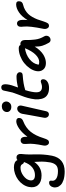

<svg xmlns="http://www.w3.org/2000/svg" viewBox="974 -1754 1040 3029"><g transform="rotate(-90 1494.5 -240.0)"><path d="M303.2 259.8Q263.2 259.8 229 254.9Q194.8 250 169.7 241.7Q144.5 233.4 124 221.9Q103.5 210.4 90.8 197Q78.1 183.6 68.6 168.7Q59.1 153.8 55.9 138.9Q52.7 124 51.5 109.1Q50.3 94.2 54.2 81.1Q60.1 50.8 79.8 32.5Q99.6 14.2 126 14.2Q163.1 14.2 158.2 50.8Q148.9 97.7 188.7 125.7Q228.5 153.8 310.1 153.8Q371.1 153.8 402.1 124.5Q433.1 95.2 445.8 35.2Q453.1 -2 456.1 -41.3Q459 -80.6 459 -99.1Q459 -117.7 456.8 -165Q454.6 -212.4 454.1 -220.2Q375 -105 240.2 -105Q138.2 -105 89.6 -159.2Q41 -213.4 59.1 -304.2Q68.8 -354 99.4 -398.4Q129.9 -442.9 171.9 -473.9Q213.9 -504.9 265.1 -522.9Q316.4 -541 367.2 -541Q460.4 -541 483.9 -483.9Q495.1 -500 523.9 -500Q555.7 -500 569.3 -476.8Q583 -453.6 579.1 -420.9Q572.3 -363.8 571.5 -301.3Q570.8 -238.8 572.8 -193.4Q574.7 -147.9 570.3 -80.1Q565.9 -12.2 551.8 60.1Q531.7 158.7 468.8 209.2Q405.8 259.8 303.2 259.8ZM165 -293Q156.2 -252.4 176.5 -230.7Q196.8 -209 247.1 -209Q314 -209 368.4 -252.4Q422.9 -295.9 453.1 -383.8H449.2Q439.5 -383.8 433.1 -389.2Q426.8 -394.5 422.4 -402.3Q418 -410.2 412.1 -418.2Q406.2 -426.3 393.8 -431.6Q381.3 -437 362.8 -437Q297.4 -437 236.6 -392.1Q175.8 -347.2 165 -293Z M759.8 12.2Q735.4 12.2 720.9 -13.7Q706.5 -39.6 712.9 -74.2Q748.5 -245.6 738.8 -327.1Q735.4 -369.6 738.8 -392.1Q743.2 -411.1 758.1 -423.1Q772.9 -435.1 793 -435.1Q824.2 -435.1 838.6 -410.9Q853 -386.7 851.1 -327.1Q909.7 -409.2 977.5 -456.5Q1045.4 -503.9 1095.7 -503.9Q1124.5 -503.9 1137.9 -488Q1151.4 -472.2 1146 -444.8Q1139.2 -410.6 1097.7 -395Q992.2 -354 930.2 -277.3Q868.2 -200.7 830.1 -76.2Q813 -22.9 799.6 -5.4Q786.1 12.2 759.8 12.2Z M1321.8 -582Q1280.8 -582 1258.1 -606.7Q1235.4 -631.3 1242.7 -667Q1248.5 -696.3 1273.2 -714.1Q1297.9 -731.9 1330.6 -731.9Q1372.6 -731.9 1392.3 -705.6Q1412.1 -679.2 1405.8 -646Q1400.9 -621.1 1378.9 -601.6Q1356.9 -582 1321.8 -582ZM1205.6 11.2Q1176.3 11.2 1160.6 -13.4Q1145 -38.1 1151.9 -70.8Q1173.8 -182.1 1191.9 -287.8Q1210 -393.6 1213.9 -414.1Q1220.7 -444.8 1244.1 -466.8Q1267.6 -488.8 1294.4 -488.8Q1319.8 -488.8 1333.7 -470Q1347.7 -451.2 1341.8 -418Q1335 -384.3 1298.6 -229Q1262.2 -73.7 1254.4 -35.2Q1250.5 -13.7 1237.8 -1.2Q1225.1 11.2 1205.6 11.2Z M1620.1 13.2Q1562 13.2 1522.2 -7.6Q1482.4 -28.3 1463.9 -65.7Q1445.3 -103 1441.4 -155Q1437.5 -207 1451.2 -269Q1462.4 -324.2 1480.2 -375.2Q1498 -426.3 1518.3 -476.8Q1538.6 -527.3 1549.3 -564Q1558.6 -599.6 1566.9 -642.3Q1575.2 -685.1 1579.1 -700.2Q1587.4 -740.2 1631.3 -740.2Q1707 -740.2 1663.1 -577.1Q1647 -526.9 1628.4 -476.1Q1723.1 -500 1800.3 -500Q1834.5 -500 1854 -481.7Q1873.5 -463.4 1868.2 -438Q1863.8 -405.8 1824.2 -402.8Q1747.1 -397 1694.3 -387.9Q1641.6 -378.9 1586.4 -361.8Q1567.9 -300.8 1561 -263.2Q1543 -173.8 1562 -136Q1581.1 -98.1 1636.2 -98.1Q1664.1 -98.1 1689.2 -107.7Q1714.4 -117.2 1725.1 -117.2Q1744.6 -117.2 1753.2 -103Q1761.7 -88.9 1757.3 -65.9Q1750.5 -30.3 1713.6 -8.5Q1676.8 13.2 1620.1 13.2Z M2014.2 -36.1Q1943.4 -36.1 1908.9 -80.8Q1874.5 -125.5 1887.2 -189.9Q1897.5 -241.2 1932.1 -291.5Q1966.8 -341.8 2015.1 -379.9Q2063.5 -418 2124.8 -441.4Q2186 -464.8 2246.1 -464.8Q2290 -464.8 2298.8 -437Q2308.6 -439 2314.9 -439Q2343.3 -439 2360.1 -419.7Q2377 -400.4 2377 -370.1Q2377 -310.5 2378.2 -279.5Q2379.4 -248.5 2384.8 -206.8Q2390.1 -165 2402.6 -131.3Q2415 -97.7 2436 -61Q2444.8 -46.4 2444.6 -28.8Q2444.3 -11.2 2436.8 3.2Q2429.2 17.6 2413.8 27.3Q2398.4 37.1 2378.9 37.1Q2348.6 37.1 2333 8.8Q2302.2 -44.4 2287.4 -92Q2272.5 -139.6 2272.9 -212.9Q2245.1 -166 2211.7 -131.1Q2178.2 -96.2 2144.5 -75.9Q2110.8 -55.7 2078.4 -45.9Q2045.9 -36.1 2014.2 -36.1ZM1991.2 -166Q1988.8 -151.4 1988.8 -148.9Q2004.4 -142.1 2032.2 -142.1Q2089.4 -142.1 2147 -200.4Q2204.6 -258.8 2248 -367.2Q2144 -351.1 2074.7 -294.4Q2005.4 -237.8 1991.2 -166Z M2600.6 12.2Q2576.2 12.2 2561.8 -13.7Q2547.4 -39.6 2553.7 -74.2Q2599.6 -296.4 2588.9 -388.2Q2583 -428.7 2587.9 -452.1Q2591.8 -470.2 2605.5 -481.2Q2619.1 -492.2 2637.7 -492.2Q2673.3 -492.2 2687 -455.1Q2700.7 -418 2691.9 -326.2Q2746.1 -415.5 2813 -460.7Q2879.9 -505.9 2939.9 -505.9Q2998.5 -505.9 2986.8 -443.8Q2980 -406.7 2932.6 -396Q2887.7 -385.3 2851.1 -363.8Q2814.5 -342.3 2788.3 -315.2Q2762.2 -288.1 2740 -248.8Q2717.8 -209.5 2702.6 -169.9Q2687.5 -130.4 2671.9 -77.1Q2654.3 -23.4 2640.6 -5.6Q2627 12.2 2600.6 12.2Z"/></g></svg>

Font: Shantell Sans Irregular
Style: Italic
Weight: 500
Italic angle: -11.31°
Designer: Stephen Nixon, Anya Danilova, Shantell Martin
Foundry: Arrow Type
Version: Version 1.006;[9816181b4]